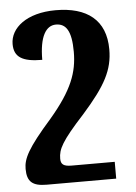

<svg xmlns="http://www.w3.org/2000/svg" viewBox="-53 -543 588 831"><g transform="rotate(-5 240.5 -127.5)"><path d="M220 -502C94 -502 22 -442 22 -372C22 -316 57 -293 144 -293C144 -395 173 -440 216 -440C259 -440 283 -408 283 -316C283 -227 256 -152 157 -36C51 84 31 127 31 171C31 227 55 247 116 247H418V174H231C195 174 184 164 184 140C184 99 200 66 300 -43C402 -158 437 -224 437 -313C437 -441 356 -502 220 -502Z"/></g></svg>

Font: Noto Serif Armenian Condensed Extra
Style: Regular
Weight: 800
Width: 3
Designer: Monotype Design Team
Foundry: Monotype Imaging Inc.
Version: Version 1.901